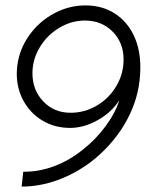

<svg xmlns="http://www.w3.org/2000/svg" viewBox="-20 -672 589 710"><path d="M499 -423Q499 -399 496 -373Q486 -288 439 -210Q392 -132 316 -73Q257 -29 191.5 -5.5Q126 18 60 18L66 -37Q123 -36 180.5 -57.5Q238 -79 288 -120Q334 -156 370.5 -205.5Q407 -255 421 -301Q392 -256 341 -227.5Q290 -199 239 -199Q183 -199 138 -225.5Q93 -252 67.5 -298Q42 -344 42 -399Q42 -410 44 -430Q52 -491 88.5 -542Q125 -593 180 -622.5Q235 -652 296 -652Q357 -652 403 -623Q449 -594 474 -542.5Q499 -491 499 -423ZM100 -401Q100 -339 140 -297Q180 -255 241 -255Q293 -255 338 -281.5Q383 -308 410 -353.5Q437 -399 437 -452Q437 -514 396.5 -555Q356 -596 294 -596Q244 -596 199 -569Q154 -542 127 -497Q100 -452 100 -401Z"/></svg>

Font: Bellota
Style: Italic
Weight: 400
Italic angle: -7.5°
Designer: Kemie Guaida
Foundry: Kemie Guaida
Version: Version 4.001